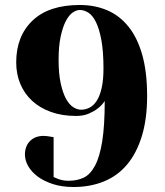

<svg xmlns="http://www.w3.org/2000/svg" viewBox="-20 -735 660 770"><path d="M300 -695Q287 -695 272 -685Q257 -675 244.5 -651.5Q232 -628 223.5 -589.5Q215 -551 215 -495Q215 -439 223.5 -400.5Q232 -362 245 -338.5Q258 -315 274 -305Q290 -295 305 -295Q324 -295 340.5 -304Q357 -313 369 -332.5Q381 -352 388 -383.5Q395 -415 395 -460Q395 -529 386.5 -574.5Q378 -620 364.5 -647Q351 -674 334 -684.5Q317 -695 300 -695ZM255 -10Q289 -10 315.5 -22.5Q342 -35 361 -70.5Q380 -106 390 -168.5Q400 -231 400 -330Q389 -313 372 -300Q358 -289 336.5 -279.5Q315 -270 285 -270Q229 -270 184.5 -286Q140 -302 109 -330.5Q78 -359 61.5 -398.5Q45 -438 45 -485Q45 -590 110.5 -652.5Q176 -715 300 -715Q360 -715 409.5 -694Q459 -673 495 -628.5Q531 -584 550.5 -515Q570 -446 570 -350Q570 -258 549 -189.5Q528 -121 490 -75.5Q452 -30 397 -7.5Q342 15 275 15Q228 15 191.5 3Q155 -9 130.5 -27.5Q106 -46 93 -69Q80 -92 80 -115Q80 -149 100.5 -169.5Q121 -190 155 -190Q163 -190 169.5 -189Q176 -188 182 -187Q188 -186 195 -185V-25Q204 -21 214 -17Q233 -10 255 -10Z"/></svg>

Font: Yeseva One
Style: Regular
Weight: 400
Designer: Jovanny Lemonad
Foundry: Jovanny Lemonad
Version: Version 2.001; ttfautohint (v0.91) -l 8 -r 50 -G 200 -x 0 -w